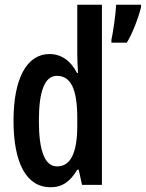

<svg xmlns="http://www.w3.org/2000/svg" viewBox="-20 -780 615 810"><path d="M193 10C243 10 276 -14 306 -64H312L326 0H410V-760H306V-555C306 -534 307 -508 309 -472H305C278 -525 237 -552 189 -552C93 -552 37 -449 37 -271C37 -91 92 10 193 10ZM575 -760H470C469 -726 456 -637 450 -612V-600H515C538 -637 564 -704 575 -750ZM221 -78C169 -78 144 -143 144 -271C144 -394 168 -460 220 -460C279 -460 306 -404 306 -281V-250C306 -133 277 -78 221 -78Z"/></svg>

Font: Noto Sans Display Condensed Medium
Style: Regular
Weight: 500
Width: 3
Designer: Monotype Design Team
Foundry: Monotype Imaging Inc.
Version: Version 1.900